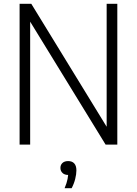

<svg xmlns="http://www.w3.org/2000/svg" viewBox="-20 -760 720 1009"><path d="M83 0V-740H144.5L558.5 -64.5H540.5V-740H596.5V0H535L120.5 -675.5H138.5V0ZM319.5 229Q331.5 200.5 335.2 180Q339 159.5 339 140L346.5 159.5H339.5Q319.5 159.5 308.5 149Q297.5 138.5 297.5 122.5Q297.5 106.5 308.2 96.5Q319 86.5 338 86.5Q359 86.5 370.2 98.8Q381.5 111 381.5 135.5Q381.5 155.5 375.2 180.5Q369 205.5 356.5 229Z"/></svg>

Font: Encode Sans SemiCondensed Light
Style: Regular
Weight: 300
Width: 4
Designer: Multiple Designers
Foundry: Impallari Type
Version: Version 3.002